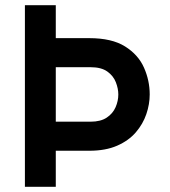

<svg xmlns="http://www.w3.org/2000/svg" viewBox="-20 -720 656 740"><path d="M76 0V-700H195V-573H324Q411 -573 462 -541Q513 -509 535 -459.2Q557 -409.5 557 -356Q557 -318.5 544 -280.2Q531 -242 503.5 -210Q476 -178 431.5 -158.5Q387 -139 324 -139H195V0ZM195 -251H329Q368 -251 391.5 -266.8Q415 -282.5 425.5 -306.8Q436 -331 436 -356Q436 -378.5 426.5 -403Q417 -427.5 393.8 -444.2Q370.5 -461 329 -461H195Z"/></svg>

Font: Overpass Mono
Style: Bold
Weight: 700
Monospace: yes
Designer: Delve Withrington, Dave Bailey
Foundry: Delve Fonts LLC
Version: Version 4.000